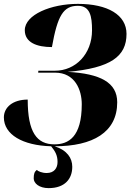

<svg xmlns="http://www.w3.org/2000/svg" viewBox="-21 -744 680 991"><path d="M230 227C314 227 352 179 352 117C352 72 326 32 261 11C458 11 584 -61 584 -216C584 -318 497 -364 328 -373C551 -393 632 -453 632 -569C632 -667 535 -724 381 -724C242 -724 107 -668 107 -588C107 -524 170 -501 247 -501C276 -664 306 -714 381 -714C444 -714 454 -660 454 -588C454 -464 368 -379 263 -379H177L176 -369H263C367 -369 401 -279 401 -206C401 -36 332 1 260 1C169 1 122 -61 122 -230C45 -230 -1 -190 -1 -138C-1 -50 95 7 243 11C265 38 276 59 276 92C276 123 259 149 220 149C196 149 175 140 169 133C157 142 153 154 153 177C153 202 181 227 230 227Z"/></svg>

Font: Noto Serif Display Black
Style: Italic
Weight: 900
Italic angle: -12°
Designer: Monotype Design Team
Foundry: Monotype Imaging Inc.
Version: Version 2.009